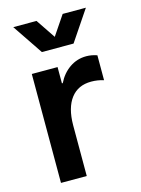

<svg xmlns="http://www.w3.org/2000/svg" viewBox="-112 -793 631 858"><g transform="rotate(-15 203.5 -364.0)"><path d="M61.5 -503.9H180.7V-428.7H184.6Q204.6 -469.7 239.3 -493.7Q273.9 -517.6 316.4 -517.6Q340.8 -517.6 366.2 -508.8V-393.6Q337.9 -402.3 308.6 -402.3Q247.6 -402.3 214.4 -358.9Q181.2 -315.4 180.7 -235.4V0H61.5ZM143.1 -727.5 203.6 -637.7 264.2 -727.5H371.6L276.9 -586.9H130.4L35.6 -727.5Z"/></g></svg>

Font: Wanted Sans SemiBold
Style: Regular
Weight: 600
Designer: Original Design by Kil Hyung-jin and Kang Hanbin, Wanted Lab, Inc; Hangeul from Source Han Sans by Jang Soo-young and Ka
Foundry: Wanted Lab, Inc.
Version: Version 1.003